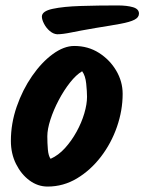

<svg xmlns="http://www.w3.org/2000/svg" viewBox="-20 -698 531 706"><path d="M331 -595Q273 -585 241.5 -578.5Q210 -572 190 -572Q176 -573 163 -584Q150 -595 142 -610.5Q134 -626 134 -637Q134 -657 173.5 -665.5Q213 -674 276.5 -676Q340 -678 412 -678Q447 -678 469 -671.5Q491 -665 491 -648Q491 -634 474.5 -625.5Q458 -617 423 -610.5Q388 -604 331 -595ZM431 -353Q431 -292 410 -231.5Q389 -171 351 -121.5Q313 -72 263 -42Q213 -12 155 -12Q119 -12 88.5 -34.5Q58 -57 39 -95Q20 -133 20 -180Q20 -244 41.5 -306Q63 -368 98 -418.5Q133 -469 174 -499Q215 -529 253 -529Q304 -529 344 -503.5Q384 -478 407.5 -438Q431 -398 431 -353ZM282 -436Q260 -423 237.5 -394.5Q215 -366 196 -330Q177 -294 165.5 -258.5Q154 -223 154 -197Q154 -172 156 -148.5Q158 -125 166 -114Q195 -127 219 -153.5Q243 -180 261.5 -213.5Q280 -247 290 -281Q300 -315 300 -342Q300 -361 297 -390.5Q294 -420 282 -436Z"/></svg>

Font: Kalam Variable Light
Style: Regular
Weight: 300
Designer: Lipi Raval, Jonny Pinhorn
Foundry: Indian Type Foundry
Version: Version 3.000